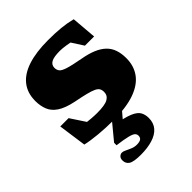

<svg xmlns="http://www.w3.org/2000/svg" viewBox="-213 -632 989 989"><g transform="rotate(-45 281.0 -138.0)"><path d="M308.5 -515.5Q362 -515.5 402.2 -511.5Q442.5 -507.5 479.5 -498L491 -361H424L347.5 -480L414 -417Q387 -425 359 -429.2Q331 -433.5 314 -433.5Q269.5 -433.5 250.8 -423Q232 -412.5 232 -391Q232 -376.5 239.8 -365.8Q247.5 -355 275.2 -346Q303 -337 363 -326Q408 -318 439.5 -304.8Q471 -291.5 491 -272.2Q511 -253 520.2 -226.2Q529.5 -199.5 529.5 -164.5Q529.5 -108.5 500.2 -68.2Q471 -28 410.8 -6.5Q350.5 15 256.5 15Q200 15 147.8 10Q95.5 5 61.5 -3L40 -156.5H100.5L188.5 -23L103.5 -83Q118 -80 138.8 -77.2Q159.5 -74.5 182 -72.8Q204.5 -71 224 -71Q281 -71 303.2 -84Q325.5 -97 325.5 -122.5Q325.5 -137 319.8 -146.8Q314 -156.5 298.5 -163.8Q283 -171 255.5 -178Q228 -185 184 -193.5Q126 -205.5 95 -226.2Q64 -247 52.8 -276Q41.5 -305 41.5 -340Q41.5 -398 72.2 -437.2Q103 -476.5 163 -496Q223 -515.5 308.5 -515.5ZM231 240.5Q179 240.5 160.8 228.8Q142.5 217 142.5 194Q142.5 178.5 150.8 170.8Q159 163 169.5 163Q178 163 191 169.5Q204 176 219.8 182.5Q235.5 189 252 189Q273 189 282.2 182.5Q291.5 176 291.5 162Q291.5 151 283.5 143.5Q275.5 136 251 129.8Q226.5 123.5 176.5 117V99L278.5 -24.5H352.5L247.5 99L246.5 36Q309.5 46 341 59.5Q372.5 73 383 91.5Q393.5 110 393.5 135Q393.5 171.5 373.2 194.8Q353 218 316.2 229.2Q279.5 240.5 231 240.5Z"/></g></svg>

Font: Newsreader 9pt ExtraBold
Style: Regular
Weight: 800
Designer: Hugues Gentile
Foundry: Production Type
Version: Version 1.003